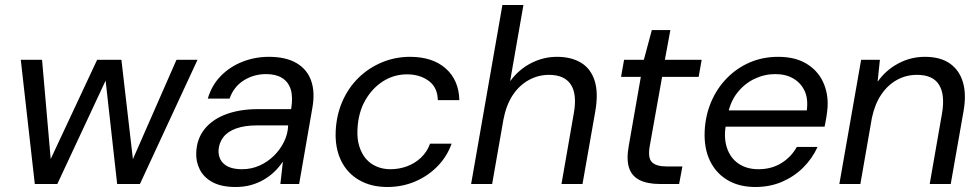

<svg xmlns="http://www.w3.org/2000/svg" viewBox="-20 -735 3914 767"><path d="M119 0 63 -496H148L185 -72L170 -73L368 -496H465L514 -73L499 -72L685 -496H769L539 0H448L399 -439H414L209 0Z M921 12Q865 12 829.5 -7Q794 -26 778 -58Q762 -90 764 -126Q766 -180 797 -219Q828 -258 883 -278.5Q938 -299 1010 -299H1143Q1151 -347 1141.5 -377.5Q1132 -408 1107 -423.5Q1082 -439 1043 -439Q994 -439 954 -414Q914 -389 897 -341H810Q826 -395 862.5 -432Q899 -469 949 -488.5Q999 -508 1054 -508Q1122 -508 1164.5 -483Q1207 -458 1223 -412.5Q1239 -367 1228 -305L1175 0H1100L1110 -88H1109Q1094 -66 1075 -48Q1056 -30 1032.5 -16.5Q1009 -3 981.5 4.5Q954 12 921 12ZM947 -59Q984 -59 1016.5 -73.5Q1049 -88 1074 -112.5Q1099 -137 1114.5 -168.5Q1130 -200 1131 -233V-234H1005Q958 -234 924 -222Q890 -210 872.5 -187.5Q855 -165 853 -135Q852 -99 876 -79Q900 -59 947 -59Z M1527 12Q1462 12 1414 -16Q1366 -44 1342 -94.5Q1318 -145 1321 -211Q1324 -276 1348 -330.5Q1372 -385 1412.5 -424.5Q1453 -464 1506 -486Q1559 -508 1618 -508Q1708 -508 1760.5 -461.5Q1813 -415 1815 -335H1729Q1728 -386 1692.5 -412Q1657 -438 1606 -438Q1554 -438 1510.5 -410.5Q1467 -383 1439 -334Q1411 -285 1408 -218Q1406 -180 1415.5 -150Q1425 -120 1442.5 -100Q1460 -80 1485 -69.5Q1510 -59 1540 -59Q1574 -59 1605.5 -70.5Q1637 -82 1661.5 -105Q1686 -128 1698 -161H1784Q1766 -110 1728 -71Q1690 -32 1638.5 -10Q1587 12 1527 12Z M1862 0 1987 -715H2071L2018 -412H2019Q2053 -458 2102 -483Q2151 -508 2205 -508Q2262 -508 2301 -484.5Q2340 -461 2355.5 -412.5Q2371 -364 2358 -290L2307 0H2223L2272 -281Q2286 -358 2260.5 -397Q2235 -436 2173 -436Q2130 -436 2092 -415Q2054 -394 2028 -354.5Q2002 -315 1991 -257L1946 0Z M2616 0Q2566 0 2534.5 -16Q2503 -32 2492.5 -66Q2482 -100 2492 -154L2540 -428H2461L2473 -496H2552L2584 -615H2658L2636 -496H2783L2771 -428H2625L2576 -154Q2567 -105 2584 -87.5Q2601 -70 2644 -70H2706L2693 0Z M2997 12Q2933 12 2886.5 -15.5Q2840 -43 2816 -93Q2792 -143 2795 -211Q2798 -274 2821 -328Q2844 -382 2883.5 -422.5Q2923 -463 2975 -485.5Q3027 -508 3089 -508Q3156 -508 3201 -481Q3246 -454 3267.5 -408.5Q3289 -363 3286 -308Q3285 -291 3281.5 -269Q3278 -247 3274 -229H2860L2871 -294H3203Q3209 -341 3194 -372.5Q3179 -404 3149 -421.5Q3119 -439 3077 -439Q3034 -439 2994 -420Q2954 -401 2925 -364Q2896 -327 2886 -271L2881 -243Q2870 -188 2883.5 -146Q2897 -104 2930 -81.5Q2963 -59 3010 -59Q3062 -59 3101.5 -83.5Q3141 -108 3163 -148H3246Q3225 -102 3189 -66Q3153 -30 3104.5 -9Q3056 12 2997 12Z M3333 0 3420 -496H3495L3486 -410H3487Q3519 -455 3568.5 -481.5Q3618 -508 3675 -508Q3737 -508 3775 -481Q3813 -454 3827 -405.5Q3841 -357 3829 -290L3778 0H3694L3743 -281Q3756 -356 3731.5 -396Q3707 -436 3643 -436Q3600 -436 3563.5 -416Q3527 -396 3501 -358Q3475 -320 3463 -264L3417 0Z"/></svg>

Font: DM Sans 28pt
Style: Italic
Weight: 400
Italic angle: -10°
Version: Version 4.004;gftools[0.9.30]